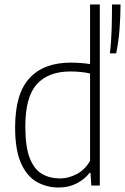

<svg xmlns="http://www.w3.org/2000/svg" viewBox="-20 -828 558 857"><path d="M242 9Q188.5 9 144.2 -16Q100 -41 73.8 -99.5Q47.5 -158 47.5 -259.5Q47.5 -409.5 111.5 -479Q175.5 -548.5 295.5 -548.5Q317 -548.5 339.8 -546.8Q362.5 -545 382 -542V-808H425.5V0H387.5L384 -56.5H380Q358.5 -28.5 323 -9.8Q287.5 9 242 9ZM247 -31.5Q285.5 -31.5 322.2 -50.8Q359 -70 382 -110V-500Q343 -509 294 -509Q196 -509 144.5 -452.2Q93 -395.5 93 -264Q93 -171.5 113.2 -121.2Q133.5 -71 168.2 -51.2Q203 -31.5 247 -31.5ZM470.5 -590Q477 -643 478.5 -701.8Q480 -760.5 480 -808H518Q518 -758.5 513.8 -700.5Q509.5 -642.5 498.5 -590Z"/></svg>

Font: Encode Sans Semi Condensed ExtraLight
Style: Regular
Weight: 200
Width: 4
Designer: Multiple Designers
Foundry: Impallari Type
Version: Version 3.000; ttfautohint (v1.8.3) -l 8 -r 50 -G 200 -x 14 